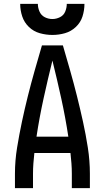

<svg xmlns="http://www.w3.org/2000/svg" viewBox="-20 -969 540 989"><path d="M57 0H150V-74Q150 -101 152 -127.5Q154 -154 157 -181H343Q346 -154 348 -127.5Q350 -101 350 -74V0H443V-74Q443 -141 432.5 -208.5Q422 -276 407.5 -342Q393 -408 376.5 -474Q360 -540 341.5 -605Q323 -670 304 -735H196Q177 -670 158.5 -605Q140 -540 123.5 -474Q107 -408 93 -342Q79 -276 68 -208.5Q57 -141 57 -74ZM168 -265Q183 -364 204.5 -462Q226 -560 250 -657Q274 -560 295.5 -462Q317 -364 332 -265ZM250 -789Q283 -789 314.5 -798Q346 -807 370.5 -830Q395 -853 405 -884.5Q415 -916 415 -949H324Q324 -929 316 -909.5Q308 -890 289 -880.5Q270 -871 250 -871Q229 -871 210.5 -880.5Q192 -890 183.5 -909.5Q175 -929 175 -949H84Q84 -916 94.5 -884.5Q105 -853 129 -830Q153 -807 185 -798Q217 -789 250 -789Z"/></svg>

Font: Iosevka SS08 Medium
Style: Regular
Weight: 500
Monospace: yes
Designer: Belleve Invis
Foundry: Belleve Invis
Version: Version 3.4.3; ttfautohint (v1.8.3)